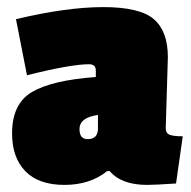

<svg xmlns="http://www.w3.org/2000/svg" viewBox="-20 -511 539 541"><path d="M453 -350 447 -150Q447 -136 457.5 -131.5Q468 -127 495 -127L476 6Q416 10 395 10Q322 10 289 -29H282Q234 10 161.5 10Q89 10 51.5 -28.5Q14 -67 14 -135Q14 -219 70.5 -252Q127 -285 250 -294V-312Q250 -330 231 -330Q180 -330 56 -299L25 -457Q168 -491 271 -491Q374 -491 413.5 -457Q453 -423 453 -350ZM227 -119Q256 -119 256 -149V-187Q204 -180 204 -147Q204 -119 227 -119Z"/></svg>

Font: Passion One
Style: Bold
Weight: 700
Designer: Alejandro Lo Celso
Foundry: Fontstage
Version: Version 1.002